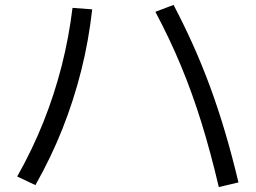

<svg xmlns="http://www.w3.org/2000/svg" viewBox="-20 -751 1040 781"><path d="M870 10Q837 -131 799.5 -252Q762 -373 716 -483.5Q670 -594 612 -703L686 -731Q729 -649 766 -566.5Q803 -484 835 -397Q867 -310 895.5 -214Q924 -118 950 -9ZM50 -33Q112 -143 156.5 -254.5Q201 -366 230.5 -481.5Q260 -597 275 -719L355 -713Q341 -586 310.5 -464.5Q280 -343 234 -227Q188 -111 124 2Z"/></svg>

Font: M PLUS 1
Style: Regular
Weight: 400
Designer: Coji Morishita
Foundry: UNDERFOREST DESIGN
Version: Version 1.001